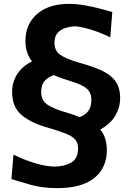

<svg xmlns="http://www.w3.org/2000/svg" viewBox="-20 -819 667 981"><path d="M272 142.1Q196.8 142.1 137.2 125.2Q77.6 108.4 38.6 96.2L48.8 -28.8Q103.5 -2 160.4 15.1Q217.3 32.2 263.2 32.2Q310.1 30.8 344.5 11.2Q378.9 -8.3 378.9 -61.5Q378.9 -88.9 364.3 -106Q349.6 -123 315.4 -136.7Q281.2 -150.4 222.2 -167.5Q139.6 -190.4 90.8 -231Q42 -271.5 42 -349.6Q42 -400.4 68.4 -440.9Q94.7 -481.4 143.6 -505.4Q127.4 -525.9 118.7 -551.5Q109.9 -577.1 109.9 -609.4Q109.9 -695.3 169.2 -747.3Q228.5 -799.3 334.5 -799.3Q370.1 -799.3 410.9 -792.2Q451.7 -785.2 489.5 -775.4Q527.3 -765.6 553.7 -757.8L543.5 -628.4Q483.4 -657.2 433.3 -670.9Q383.3 -684.6 360.4 -684.6Q340.3 -683.6 316.4 -676.8Q292.5 -669.9 275.4 -652.1Q258.3 -634.3 258.3 -599.1Q258.3 -560.5 287.1 -539.6Q315.9 -518.6 385.3 -498.5Q454.6 -479.5 500.7 -458Q546.9 -436.5 570.3 -403.6Q593.8 -370.6 593.8 -316.9Q593.8 -270 569.1 -228Q544.4 -186 492.2 -157.2Q525.9 -117.2 525.9 -51.3Q525.9 4.4 499.5 48.1Q473.1 91.8 417.2 116.9Q361.3 142.1 272 142.1ZM254.9 -435.1Q230 -427.7 210.2 -407.7Q190.4 -387.7 190.4 -348.6Q190.4 -307.6 219.5 -286.1Q248.5 -264.6 317.9 -244.6Q337.9 -238.8 355 -232.9Q372.1 -227.1 385.7 -220.2Q413.1 -229.5 429.9 -250.2Q446.8 -271 446.8 -309.6Q446.8 -344.7 424.1 -365.5Q401.4 -386.2 338.4 -405.3Q320.3 -410.6 298.3 -418.2Q276.4 -425.8 254.9 -435.1Z"/></svg>

Font: Pinar DS4-SemiBold
Style: Regular
Weight: 600
Designer: Amin Abedi
Version: Version 2.000